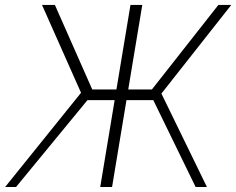

<svg xmlns="http://www.w3.org/2000/svg" viewBox="-40 -747 943 767"><path d="M528.4 -727.3 472.3 -389.6H566.8L832.4 -727.3H883.9L604.8 -373.2L786.6 0H741.5L572.4 -346.9H465.2L407.7 0H360.4L418 -346.9H309.3L24.1 0H-19.5L283.7 -376.4L127.8 -727.3H179.3L328.5 -389.6H425.1L481.2 -727.3Z"/></svg>

Font: Inter Extra Light  BETA
Style: Italic
Weight: 200
Italic angle: 9.39999°
Designer: Rasmus Andersson
Foundry: rsms
Version: Version 3.011;git-f93a4a705